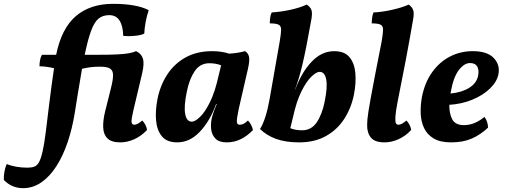

<svg xmlns="http://www.w3.org/2000/svg" viewBox="-170 -734 2638 1002"><path d="M-50 248Q-78 248 -103.5 237.5Q-129 227 -150 205Q-151 186 -147 163Q-143 140 -135 122Q-111 132 -83.5 136.5Q-56 141 -26 141Q-5 141 9.5 135.5Q24 130 34 111.5Q44 93 52.5 55.5Q61 18 69 -46Q77 -110 87 -193Q97 -276 112 -378Q91 -383 71.5 -385.5Q52 -388 36 -388Q36 -404 39 -420.5Q42 -437 49 -448H123Q151 -586 226 -650Q301 -714 420 -714Q542 -714 606 -681Q596 -651 590 -618.5Q584 -586 583 -559Q571 -552 550.5 -549Q530 -546 509 -545.5Q488 -545 473 -547Q472 -598 454 -626.5Q436 -655 400 -655Q367 -655 345 -637.5Q323 -620 306 -575Q289 -530 272 -448H333Q402 -448 441 -450Q480 -452 502.5 -456Q525 -460 540 -467Q567 -455 575.5 -429Q584 -403 572 -352L527 -162Q515 -112 516.5 -97.5Q518 -83 531 -83Q538 -83 548.5 -88Q559 -93 572 -105Q581 -97 588.5 -83Q596 -69 597 -55Q566 -23 530 -7Q494 9 458 9Q412 9 391 -11.5Q370 -32 368.5 -69Q367 -106 379 -154L408 -270Q420 -316 420 -341Q420 -366 404.5 -376Q389 -386 353 -386Q324 -386 304 -383.5Q284 -381 258 -375Q246 -305 236.5 -246.5Q227 -188 220 -144Q207 -63 183 8Q159 79 124.5 133Q90 187 46 217.5Q2 248 -50 248Z M1109 -467Q1125 -457 1129.5 -438.5Q1134 -420 1124 -375L1076 -166Q1065 -114 1066 -98.5Q1067 -83 1081 -83Q1091 -83 1100.5 -87.5Q1110 -92 1124 -105Q1144 -85 1150 -55Q1121 -25 1087 -8Q1053 9 1013 9Q973 9 954 -11Q935 -31 932 -60Q929 -89 935 -116Q939 -133 946 -152.5Q953 -172 961 -191H958Q925 -101 872.5 -46Q820 9 755 9Q701 9 675 -22.5Q649 -54 644.5 -105.5Q640 -157 652 -218Q666 -288 702.5 -344.5Q739 -401 798 -434Q857 -467 938 -467Q963 -467 985.5 -463.5Q1008 -460 1026 -454Q1073 -457 1109 -467ZM805 -256Q789 -179 796.5 -139Q804 -99 831 -99Q848 -99 874 -124Q900 -149 926 -201.5Q952 -254 970 -336L984 -393Q970 -399 953.5 -401.5Q937 -404 923 -404Q874 -404 846 -362.5Q818 -321 805 -256Z M1431 -710Q1449 -698 1455 -682.5Q1461 -667 1455 -633Q1440 -549 1429 -493.5Q1418 -438 1409 -400Q1400 -362 1391 -331.5Q1382 -301 1370 -267H1371Q1404 -357 1456.5 -412Q1509 -467 1574 -467Q1628 -467 1654 -435.5Q1680 -404 1684.5 -352.5Q1689 -301 1677 -240Q1663 -170 1626.5 -113.5Q1590 -57 1531 -24Q1472 9 1391 9H1390Q1321 9 1271 -9Q1221 -27 1187 -61Q1201 -82 1214 -121.5Q1227 -161 1237 -217L1290 -519Q1297 -560 1297 -579.5Q1297 -599 1283.5 -605.5Q1270 -612 1238 -612Q1238 -626 1240 -641.5Q1242 -657 1248 -669Q1295 -672 1344 -682.5Q1393 -693 1431 -710ZM1359 -122 1345 -65Q1359 -59 1375.5 -56.5Q1392 -54 1406 -54Q1455 -54 1483 -95.5Q1511 -137 1524 -202Q1540 -279 1532.5 -319Q1525 -359 1498 -359Q1481 -359 1455 -334Q1429 -309 1403 -257Q1377 -205 1359 -122Z M1837 9Q1786 9 1765.5 -16Q1745 -41 1746 -83Q1746 -96 1747.5 -111.5Q1749 -127 1753 -154Q1757 -181 1765.5 -226.5Q1774 -272 1787.5 -343Q1801 -414 1822 -519Q1829 -560 1829 -579.5Q1829 -599 1815.5 -605.5Q1802 -612 1770 -612Q1770 -626 1772 -641Q1774 -656 1779 -669Q1823 -671 1875 -682.5Q1927 -694 1963 -710Q1980 -698 1986 -682Q1992 -666 1986 -633Q1967 -522 1946.5 -414.5Q1926 -307 1905 -203Q1895 -151 1893.5 -125.5Q1892 -100 1896 -91.5Q1900 -83 1909 -83Q1917 -83 1927 -88Q1937 -93 1951 -105Q1971 -85 1976 -56Q1948 -25 1911 -8Q1874 9 1837 9Z M2184 9Q2127 9 2093 -11.5Q2059 -32 2043 -66Q2027 -100 2025.5 -142Q2024 -184 2032 -228Q2047 -304 2085.5 -357.5Q2124 -411 2178.5 -439Q2233 -467 2297 -467Q2373 -467 2407 -431Q2441 -395 2431 -346Q2423 -307 2387 -272Q2351 -237 2295.5 -214Q2240 -191 2175 -187Q2174 -142 2190 -111.5Q2206 -81 2251 -81Q2280 -81 2307.5 -92.5Q2335 -104 2358 -124Q2376 -101 2377 -68Q2338 -31 2292.5 -11Q2247 9 2184 9ZM2183 -257Q2182 -251 2181 -246Q2238 -251 2277.5 -275Q2317 -299 2325 -338Q2331 -369 2320.5 -387Q2310 -405 2283 -405Q2253 -405 2225 -369Q2197 -333 2183 -257Z"/></svg>

Font: Vollkorn
Style: Bold Italic
Weight: 700
Italic angle: -11°
Designer: Friedrich Althausen
Foundry: Friedrich Althausen
Version: Version 5.000; ttfautohint (v1.8.3)